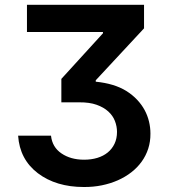

<svg xmlns="http://www.w3.org/2000/svg" viewBox="-20 -565 687 777"><path d="M319.2 191.8Q207 191.8 133.2 136Q59.7 79.9 53.3 -16H186.4Q191.4 30.5 228.7 55.8Q266 81.3 320.3 81.3Q349.4 81.3 373.9 73.9Q398.4 66.4 416 52Q433.6 37.6 443.5 16.7Q453.5 -4.3 453.5 -31.2Q453.5 -53.6 445.1 -75.3Q436.8 -96.9 418.3 -113.8Q399.9 -130.7 370.9 -141Q342 -151.3 300.4 -150.9H228.3V-245.7L396.7 -430.4V-435.4H89.1V-545.5H562.9V-450.3L367.5 -240.1V-234.4Q442.5 -226.9 490.8 -197.1Q516.3 -181.1 534.8 -161.4Q553.3 -141.7 565.2 -119.7Q577.1 -97.7 582.9 -73.5Q588.8 -49.4 588.8 -24.5Q589.1 7.8 579.9 36.4Q570.7 65 553.3 89.1Q535.9 113.3 511.4 132.3Q486.9 151.3 456.9 164.6Q426.8 177.9 392 185Q357.2 192.1 319.2 191.8Z"/></svg>

Font: Linik Sans SemiBold
Style: Regular
Weight: 600
Designer: Fonts by Rasmus Andersson / Changes by Cristiano Sobral with parts from Marc Monis
Foundry: rsms
Version: Version 3.020; ttfautohint (v1.6)